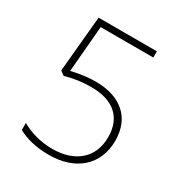

<svg xmlns="http://www.w3.org/2000/svg" viewBox="-170 -835 910 967"><g transform="rotate(30 285.0 -352.0)"><path d="M274 -428C210 -428 165 -417 134 -410L157 -678H463V-714H124L94 -390L118 -372C163 -385 211 -393 268 -393C400 -393 467 -327 467 -217C467 -95 382 -25 252 -25C181 -25 117 -45 72 -72V-31C114 -7 176 10 252 10C406 10 507 -77 507 -219C507 -353 418 -428 274 -428Z"/></g></svg>

Font: Noto Sans Cherokee ExtraLight
Style: Regular
Weight: 200
Designer: Monotype Design Team
Foundry: Monotype Imaging Inc.
Version: Version 2.001